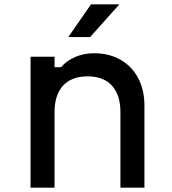

<svg xmlns="http://www.w3.org/2000/svg" viewBox="-20 -860 790 880"><path d="M120 -600H230V-552H260Q285 -582 325 -599Q365 -616 411 -616Q480 -616 532.5 -586Q585 -556 613.5 -501.5Q642 -447 642 -376V0H532V-346Q532 -425 493 -467.5Q454 -510 381 -510Q308 -510 269 -467.5Q230 -425 230 -346V0H120ZM397 -840H527L393 -690H293Z"/></svg>

Font: Martian Mono Custom sWd Rg
Style: Regular
Weight: 400
Width: 6
Monospace: yes
Designer: Alex Havermale
Foundry: Evil Martians
Version: Version 1.000